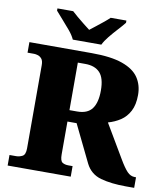

<svg xmlns="http://www.w3.org/2000/svg" viewBox="-98 -1012 950 1094"><g transform="rotate(10 376.5 -465.5)"><path d="M21 0V-61H59Q78 -61 95.5 -70Q113 -79 113 -116V-597Q113 -622 103.5 -633.5Q94 -645 81.5 -649Q69 -653 59 -653H21V-714H382Q494 -714 560 -690.5Q626 -667 654.5 -624.5Q683 -582 683 -525Q683 -468 663.5 -431Q644 -394 612 -373Q580 -352 541 -341L655 -148Q682 -102 701.5 -81.5Q721 -61 746 -61H753V0H706Q619 0 559 -17Q499 -34 471 -90L366 -306H313V-116Q313 -79 326.5 -70Q340 -61 362 -61H386V0ZM358 -372Q417 -372 443.5 -407.5Q470 -443 470 -513Q470 -585 441 -616Q412 -647 356 -647H313V-372ZM262 -771Q252 -794 230 -820.5Q208 -847 184.5 -873Q161 -899 145 -918V-931H236Q247 -921 266.5 -904Q286 -887 307.5 -870.5Q329 -854 344 -842Q359 -854 380.5 -870.5Q402 -887 422.5 -904Q443 -921 453 -931H544V-918Q529 -899 505 -873Q481 -847 459.5 -820.5Q438 -794 427 -771Z"/></g></svg>

Font: Noto Serif Black
Style: Regular
Weight: 900
Designer: Monotype Design Team
Foundry: Monotype Imaging Inc.
Version: Version 2.014; ttfautohint (v1.8.4.7-5d5b)